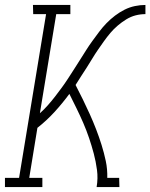

<svg xmlns="http://www.w3.org/2000/svg" viewBox="-53 -755 607 775"><path d="M-33 0V-37H24L133 -698H81L80 -735H231V-698H174L108 -298Q125 -313 140 -330Q155 -347 169 -365Q183 -383 196.5 -401.5Q210 -420 222 -438.5Q234 -457 246.5 -476.5Q259 -496 271 -515Q283 -534 295 -553Q307 -572 320.5 -590.5Q334 -609 347.5 -627Q361 -645 377 -661.5Q393 -678 411.5 -692Q430 -706 450 -716Q470 -726 491.5 -730.5Q513 -735 534 -735V-698Q514 -698 494.5 -693Q475 -688 457 -677Q439 -666 422.5 -652Q406 -638 392.5 -622Q379 -606 366.5 -588.5Q354 -571 342 -553.5Q330 -536 319.5 -518.5Q309 -501 297.5 -483Q286 -465 274.5 -447.5Q263 -430 252 -412Q267 -383 281.5 -353.5Q296 -324 309.5 -294Q323 -264 335 -233Q347 -202 357 -170Q367 -138 374 -105Q381 -72 380 -37H428L429 0H337Q343 -35 338.5 -69Q334 -103 325.5 -135Q317 -167 306.5 -198Q296 -229 283 -259Q270 -289 255.5 -318.5Q241 -348 227 -376Q199 -338 167 -303Q135 -268 98 -239L65 -37H118V0Z"/></svg>

Font: Iosevka Curly Slab Extralight
Style: Italic
Weight: 200
Italic angle: -9°
Monospace: yes
Designer: Belleve Invis
Foundry: Belleve Invis
Version: Version 22.1.2; ttfautohint (v1.8.4)